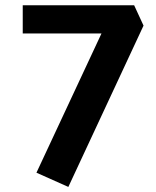

<svg xmlns="http://www.w3.org/2000/svg" viewBox="-20 -613 601 738"><path d="M531.7 -514.6 242.7 105.5 120.1 50.8 370.1 -484.4H67.4V-592.8H495.6Z"/></svg>

Font: Dhyana
Style: Bold
Weight: 700
Foundry: Vernon Adams
Version: Version 1.002; ttfautohint (v0.8.51-6076)